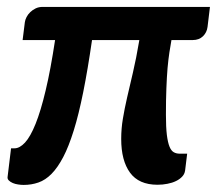

<svg xmlns="http://www.w3.org/2000/svg" viewBox="-20 -531 628 556"><path d="M588 -511H103.5C96.2 -511 89.5 -509.6 83.5 -506.8C77.5 -503.9 72.2 -500.3 67.8 -496C63.2 -491.7 59.7 -486.9 57 -481.8C54.3 -476.6 52.7 -471.7 52 -467L45.5 -415H139.5C130.8 -357.7 121.8 -309.1 112.2 -269.2C102.8 -229.4 93 -197.1 83 -172.2C73 -147.4 62.8 -129.4 52.5 -118.2C42.2 -107.1 32 -101.5 22 -101.5H12L2 -19C1.3 -15 2.5 -11.5 5.5 -8.5C8.5 -5.5 12.3 -3 17 -1C21.7 1 26.8 2.4 32.5 3.2C38.2 4.1 43.5 4.5 48.5 4.5C63.5 4.5 77.8 2.2 91.2 -2.5C104.8 -7.2 117.4 -15.5 129.2 -27.5C141.1 -39.5 152.3 -55.7 163 -76C173.7 -96.3 183.8 -122 193.5 -153C203.2 -184 212.3 -221.1 221 -264.2C229.7 -307.4 238.2 -357.7 246.5 -415H383.5C377.5 -379.3 371.3 -348.1 365 -321.2C358.7 -294.4 353 -270.1 348 -248.2C343 -226.4 338.9 -206 335.8 -187C332.6 -168 331 -148.5 331 -128.5C331 -86.8 339.5 -54.3 356.5 -31C373.5 -7.7 400 4 436 4C446 4 455.7 3.1 465 1.2C474.3 -0.6 482.6 -3.2 489.8 -6.8C496.9 -10.2 502.8 -14.5 507.5 -19.5C512.2 -24.5 515 -30.3 516 -37L522 -86H500C494 -86 488.5 -87.3 483.5 -90C478.5 -92.7 474.3 -98 471 -106C467.7 -114 465.1 -125.4 463.2 -140.2C461.4 -155.1 460.5 -174.7 460.5 -199C460.5 -227.7 460.9 -253 461.8 -275C462.6 -297 463.8 -316.6 465.2 -333.8C466.8 -350.9 468.5 -366 470.5 -379C472.5 -392 474.5 -404 476.5 -415H538C550.3 -415 560.2 -418.7 567.8 -426C575.2 -433.3 579.7 -442.3 581 -453Z"/></svg>

Font: Lato
Style: Bold Italic
Weight: 700
Italic angle: -7°
Designer: Lukasz Dziedzic
Foundry: tyPoland Lukasz Dziedzic
Version: Version 2.007; 2014-02-27